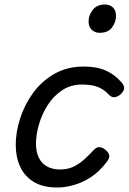

<svg xmlns="http://www.w3.org/2000/svg" viewBox="-20 -815 573 854"><path d="M235 19Q171 19 130 -6Q89 -31 69.5 -74Q50 -117 50 -171Q50 -226 69 -286.5Q88 -347 126 -400Q164 -453 221 -486Q278 -519 353 -519Q411 -519 451 -501Q491 -483 521 -448Q536 -430 531.5 -417.5Q527 -405 515 -394Q502 -384 489 -382.5Q476 -381 462 -396Q443 -417 415.5 -428Q388 -439 345 -439Q294 -439 255.5 -413Q217 -387 191.5 -346.5Q166 -306 153 -260.5Q140 -215 140 -176Q140 -141 152 -115Q164 -89 187.5 -75.5Q211 -62 245 -61Q279 -61 304.5 -72.5Q330 -84 352.5 -104Q375 -124 399 -150Q412 -163 426.5 -160Q441 -157 452 -146Q465 -134 466 -122Q467 -110 455 -95Q421 -50 382 -25.5Q343 -1 305 9Q267 19 235 19ZM423 -669Q403 -669 388.5 -682Q374 -695 374 -720Q374 -747 392.5 -771Q411 -795 447 -795Q467 -795 481.5 -782.5Q496 -770 496 -744Q496 -717 478.5 -693Q461 -669 423 -669Z"/></svg>

Font: Playwrite NL
Style: Regular
Weight: 400
Designer: Veronika Burian, José Scaglione
Foundry: TypeTogether
Version: Version 1.002